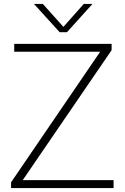

<svg xmlns="http://www.w3.org/2000/svg" viewBox="-20 -952 631 972"><path d="M545 -730V-698L95 -40H555V0H36V-29L487 -690H52V-730ZM152 -932H197L301 -816L404 -932H448L319 -789H282Z"/></svg>

Font: Nacelle UltraLight
Style: Regular
Weight: 200
Designer: Sora Sagano
Foundry: Sora Sagano
Version: Version 1.000;FEAKit 1.0